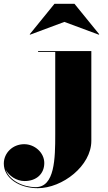

<svg xmlns="http://www.w3.org/2000/svg" viewBox="-184 -728 569 1008"><path d="M154 -613 334.5 -546 337 -548 207 -708H102L-28 -548L-26 -546ZM295.5 -460H16V-455.5H106V-22.5C106 104.5 103.5 254.5 3.5 254.5C-64.5 254.5 -134 219 -154 163.5C-137 194.5 -98.5 222.5 -55 222.5C8.5 222.5 48.5 183.5 48.5 128C48.5 73 -2 29 -57 29C-117.5 29 -164 75 -164 131C-164 207.5 -82 260 14 260C144 260 295.5 142.5 295.5 11.5Z"/></svg>

Font: Bodoni* 36pt Fatface
Style: Regular
Weight: 900
Version: Version 2.3